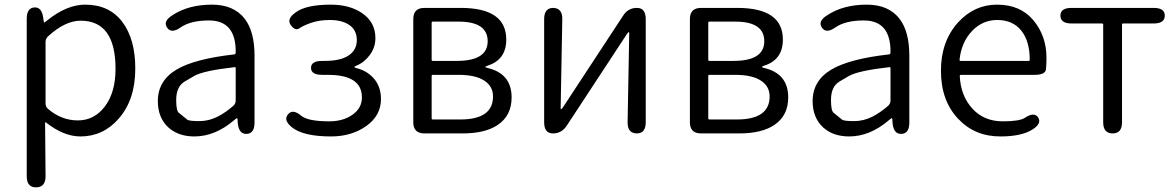

<svg xmlns="http://www.w3.org/2000/svg" viewBox="-20 -574 5060 826"><path d="M135 232Q95 232 95 184V-493Q95 -540 128 -542Q160 -544 166 -497L168 -483Q169 -477 170.5 -477Q172 -477 184 -487Q268 -554 346 -554Q450 -554 506 -480Q562 -406 562 -279Q562 -145 491 -64Q424 13 326 13Q254 13 178 -47Q174 -50 174 -45L176 184Q176 232 135 232ZM477 -278Q477 -485 327 -485Q260 -485 186 -417Q176 -407 176 -393V-129Q176 -115 186 -106Q244 -56 315 -56Q386 -56 431.5 -116.5Q477 -177 477 -278Z M816 13Q747 13 704 -26Q659 -68 659 -139Q659 -227 740 -275Q818 -321 988 -340Q994 -341 994 -348Q996 -486 879 -486Q800 -486 757 -456Q717 -428 699 -455Q680 -482 721 -508Q790 -554 892 -554Q986 -554 1033 -493Q1075 -438 1075 -335V-47Q1075 0 1042 2Q1008 4 1003 -43L1002 -60Q1001 -66 999.5 -66Q998 -66 986 -56Q905 13 816 13ZM838 -53Q878 -53 916 -72Q951 -90 984 -119Q994 -128 994 -142V-281Q994 -286 989 -285Q855 -270 815 -247Q794 -235 774 -223Q738 -201 738 -144Q738 -98 749 -89Q767 -74 786 -59Q794 -53 838 -53Z M1404 13Q1284 13 1235 -27Q1198 -58 1219 -82Q1239 -107 1276 -76Q1305 -52 1397 -52Q1456 -52 1496.5 -80.5Q1537 -109 1537 -155Q1537 -252 1391 -252H1366Q1318 -252 1318 -282Q1318 -312 1366 -312H1378Q1445 -312 1480 -335.5Q1515 -359 1515 -401.5Q1515 -444 1483.5 -466Q1452 -488 1399 -488Q1353 -488 1316 -475Q1285 -464 1267.5 -452Q1250 -440 1231 -466Q1212 -492 1251 -520Q1296 -554 1403 -554Q1484 -554 1537 -518Q1595 -479 1595 -410Q1595 -370 1571 -337.5Q1547 -305 1514 -292Q1505 -288 1505 -285.5Q1505 -283 1513 -281Q1556 -271 1586 -239Q1619 -203 1619 -148Q1619 -77 1556 -32Q1493 13 1404 13Z M1806 0Q1758 0 1758 -48V-492Q1758 -540 1806 -540H1962Q2158 -540 2158 -404Q2158 -316 2076 -291Q2068 -288 2068 -286Q2068 -284 2076 -282Q2181 -258 2181 -155Q2181 -77 2122 -37Q2068 0 1970 0ZM1837 -65Q1837 -60 1842 -60H1960Q2101 -60 2101 -159Q2101 -203 2063 -227.5Q2025 -252 1953 -252H1842Q1837 -252 1837 -247ZM1837 -317Q1837 -312 1842 -312H1945Q2078 -312 2078 -396.5Q2078 -481 1953 -481H1842Q1837 -481 1837 -476Z M2359 0Q2321 0 2321 -48V-492Q2321 -540 2360 -540Q2400 -539 2399 -491L2392 -109Q2392 -104 2394 -104Q2396 -104 2403 -114L2661 -507Q2682 -540 2720 -540Q2758 -540 2758 -492V-48Q2758 0 2719 0Q2679 -1 2680 -49L2687 -431Q2687 -436 2685 -436Q2683 -436 2676 -426L2418 -33Q2396 0 2359 0Z M2996 0Q2948 0 2948 -48V-492Q2948 -540 2996 -540H3152Q3348 -540 3348 -404Q3348 -316 3266 -291Q3258 -288 3258 -286Q3258 -284 3266 -282Q3371 -258 3371 -155Q3371 -77 3312 -37Q3258 0 3160 0ZM3027 -65Q3027 -60 3032 -60H3150Q3291 -60 3291 -159Q3291 -203 3253 -227.5Q3215 -252 3143 -252H3032Q3027 -252 3027 -247ZM3027 -317Q3027 -312 3032 -312H3135Q3268 -312 3268 -396.5Q3268 -481 3143 -481H3032Q3027 -481 3027 -476Z M3633 13Q3564 13 3521 -26Q3476 -68 3476 -139Q3476 -227 3557 -275Q3635 -321 3805 -340Q3811 -341 3811 -348Q3813 -486 3696 -486Q3617 -486 3574 -456Q3534 -428 3516 -455Q3497 -482 3538 -508Q3607 -554 3709 -554Q3803 -554 3850 -493Q3892 -438 3892 -335V-47Q3892 0 3859 2Q3825 4 3820 -43L3819 -60Q3818 -66 3816.5 -66Q3815 -66 3803 -56Q3722 13 3633 13ZM3655 -53Q3695 -53 3733 -72Q3768 -90 3801 -119Q3811 -128 3811 -142V-281Q3811 -286 3806 -285Q3672 -270 3632 -247Q3611 -235 3591 -223Q3555 -201 3555 -144Q3555 -98 3566 -89Q3584 -74 3603 -59Q3611 -53 3655 -53Z M4284 13Q4174 13 4103 -62Q4028 -140 4028 -270Q4028 -396 4102 -478Q4172 -554 4269 -554Q4370 -554 4426 -486.5Q4482 -419 4482 -326Q4482 -301 4480 -277Q4478 -252 4431 -252H4114Q4109 -252 4109 -247Q4113 -162 4163 -107Q4213 -52 4294 -52Q4366 -52 4389 -67Q4429 -94 4446 -69Q4463 -43 4422 -17Q4375 13 4284 13ZM4108 -317Q4108 -312 4113 -312H4405Q4410 -312 4410 -317Q4410 -397 4373.5 -442.5Q4337 -488 4270 -488Q4208 -488 4163 -442Q4116 -393 4108 -317Z M4767 0Q4726 0 4726 -48V-468Q4726 -473 4721 -473H4590Q4542 -473 4542 -507Q4542 -540 4590 -540H4943Q4991 -540 4991 -507Q4991 -473 4943 -473H4812Q4807 -473 4807 -468V-48Q4807 0 4767 0Z"/></svg>

Font: Resource Han Rounded KR Normal
Style: Regular
Weight: 350
Designer: Cyano Hao (round all glyphs); Ryoko NISHIZUKA 西塚涼子 (kana, bopomofo & ideographs); Paul D. Hunt (Latin, Greek & Cyrillic)
Foundry: Cyano Hao
Version: 0.990